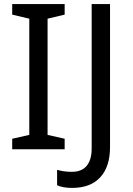

<svg xmlns="http://www.w3.org/2000/svg" viewBox="-20 -734 652 944"><path d="M297.9 0H40V-51.8L124 -70.8V-642.1L40 -662.1V-713.9H297.9V-662.1L213.9 -642.1V-70.8L297.9 -51.8ZM335 189.9Q289.1 189.9 260.7 176.8V101.1Q295.4 110.8 333 110.8Q381.8 110.8 406.2 81.3Q430.7 51.8 430.7 -3.9V-713.9H521V-11.2Q521 85.4 472.9 137.7Q424.8 189.9 335 189.9Z"/></svg>

Font: NotoSans
Style: Regular
Weight: 400
Designer: Monotype Design team
Foundry: Monotype Imaging Inc.
Version: Version 1.04; ttfautohint (v1.4.1)